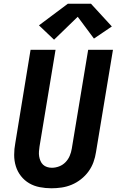

<svg xmlns="http://www.w3.org/2000/svg" viewBox="-20 -1002 640 1030"><path d="M256 8Q224 8 193 2Q162 -4 136.5 -19Q111 -34 92.5 -57.5Q74 -81 65 -110Q56 -139 56 -171Q56 -203 62 -234L144 -735H278L192 -216Q190 -203 189 -189.5Q188 -176 190 -163.5Q192 -151 197 -139Q202 -127 211 -118.5Q220 -110 232.5 -106Q245 -102 258 -102Q278 -102 297.5 -109.5Q317 -117 331.5 -132Q346 -147 354 -166Q362 -185 365 -204L453 -735H586L495 -186Q491 -159 481.5 -132.5Q472 -106 455 -82.5Q438 -59 414.5 -40.5Q391 -22 364.5 -11Q338 0 310.5 4Q283 8 256 8ZM270 -789 189 -866 344 -982H468L580 -860L484 -795L397 -912Z"/></svg>

Font: Iosevka Curly XBdExObl
Style: Regular
Weight: 800
Width: 7
Italic angle: -9°
Monospace: yes
Designer: Belleve Invis
Foundry: Belleve Invis
Version: Version 11.1.0; ttfautohint (v1.8.3)